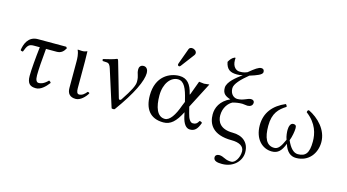

<svg xmlns="http://www.w3.org/2000/svg" viewBox="-96 -1074 3028 1677"><g transform="rotate(15 1418.0 -235.0)"><path d="M147 -409C58 -409 33 -329 26 -278C30 -272 38 -270 48 -270C70 -328 81 -345 128 -345H181C169 -242 160 -133 160 -81C160 -11 188 10 240 10C282 10 321 -26 353 -68C350 -77 343 -82 335 -85C296 -45 268 -41 252 -41C232 -41 221 -60 221 -103C221 -155 227 -240 237 -345H334C373 -345 395 -366 412 -398L402 -409Z M523 -307V-68C523 -19 547 10 600 10C641 10 683 -32 703 -67C701 -76 696 -75 686 -77C668 -54 646 -35 619 -35C600 -35 594 -56 594 -85V-327C594 -358 592 -419 592 -419C578 -413 565 -409 547 -409C536 -409 514 -410 508 -411L506 -409C522 -376 523 -334 523 -307Z M819 -325 925 8C934 12 944 12 953 8C1084 -172 1142 -298 1142 -369C1142 -396 1129 -422 1100 -422C1070 -422 1061 -399 1061 -383C1061 -334 1079 -336 1079 -273C1079 -241 1057 -193 988 -90C982 -81 968.3 -75.8 963 -94L872 -409C869 -419 866 -422 860 -422C831 -410 797 -401 740 -388C738 -380 739 -379 743 -371L778 -369C800 -368 810 -353 819 -325Z M1468 -682C1455 -682 1444 -676 1440 -665L1388 -522C1387 -519 1386 -515 1386 -512C1386 -505 1392 -499 1400 -499C1404 -499 1409 -503 1412 -507L1504 -629C1508 -634 1510 -642 1510 -647C1510 -667 1488 -682 1468 -682ZM1576 -182 1696 -414C1684 -414 1663 -409 1649 -409C1635 -409 1617 -414 1603 -414L1558 -292C1555 -285 1553 -280 1551 -290C1532 -373 1495 -419 1425 -419C1338 -419 1218 -363 1218 -187C1218 -69 1270 10 1392 10C1457 10 1501 -30 1549 -124L1557 -87C1572 -22 1598 10 1633 10C1675 10 1699 -13 1720 -73C1714 -80 1707 -84 1696 -84C1680 -55 1667 -49 1643 -49C1621 -49 1602 -76 1590 -127ZM1529 -212 1513 -173C1481 -82 1441 -23 1397 -23C1326 -23 1299 -106 1299 -209C1299 -319 1356 -387 1420 -387C1477 -387 1502 -324 1524 -232Z M1957 -568C1909 -533 1833 -476 1833 -421C1833 -368 1860 -351 1906 -336C1819 -296 1791 -229 1791 -170C1791 -86 1834 6 2010 6C2075 6 2123 28 2123 78C2123 134 2089 188 2054 188C2034 188 2014 185 1996 176C1976 167 1959 159 1940 159C1919 159 1904 170 1904 188C1904 221 1939 228 1981 228C2087 228 2152 154 2152 78C2152 -14 2088 -60 2002 -60C1887 -60 1857 -123 1857 -179C1857 -249 1896 -296 1932 -314C1958 -321 1986 -326 2018 -326C2032 -326 2049 -321 2064 -321C2089 -321 2111 -333 2111 -360C2111 -377 2098 -385 2081 -385C2051 -385 2018 -355 1964 -355C1934 -355 1898 -380 1898 -435C1898 -474 1948 -526 2013 -579C2074 -598 2125 -616 2125 -641C2125 -659 2117 -670 2098 -670C2074 -670 2043 -648 1990 -604C1959 -591 1943 -591 1920 -591C1893 -591 1856 -614 1856 -678C1856 -685 1857 -692 1857 -698H1848C1825 -688 1810 -668 1798 -646C1811 -579 1847 -561 1905 -561C1925 -561 1935 -562 1957 -568Z M2771 -180C2771 -291 2684 -379 2594 -422C2581 -419 2581 -408 2580 -400C2679 -325 2698 -236 2698 -166C2698 -61 2668 -26 2599 -26C2561 -26 2528 -59 2499 -125C2513 -160 2522 -213 2522 -236C2522 -259 2519 -271 2493 -271C2468 -271 2458 -238 2458 -208C2458 -189 2460 -153 2472 -122C2442 -54 2420 -26 2385 -26C2314 -26 2286 -92 2286 -199C2286 -315 2336 -361 2398 -400C2397 -409 2392 -418 2385 -422C2277 -376 2213 -298 2213 -185C2213 -60 2287 10 2373 10C2427 10 2458 -20 2484 -89C2505 -20 2543 10 2592 10C2708 10 2771 -81 2771 -180Z"/></g></svg>

Font: Libertinus Serif Display
Style: Regular
Weight: 400
Designer: Philipp H. Poll
Foundry: Khaled Hosny
Version: Version 6.1